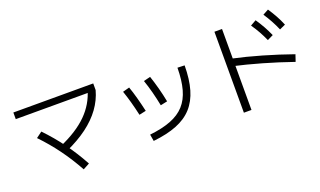

<svg xmlns="http://www.w3.org/2000/svg" viewBox="-85 -1324 3171 1902"><g transform="rotate(-20 1500.0 -373.0)"><path d="M410 -243.7Q594.3 -324.4 701.3 -430.7Q808.3 -537 847.6 -678.3L921 -646.3Q894.3 -548.3 832.7 -463.3Q771 -378.3 675.2 -307.1Q579.3 -236 448.7 -177ZM541.6 51.3Q472 -75.6 390.3 -187.1Q308.6 -298.6 212.6 -398L274.7 -444Q374 -341 457.2 -227.2Q540.4 -113.3 609.7 14.6ZM79 -646.3V-716.3H921V-646.3Z M1277.3 -46.7Q1409.6 -61.4 1501.1 -96.9Q1592.6 -132.4 1649 -194.5Q1705.3 -256.7 1731.3 -350.9Q1757.3 -445 1758.3 -577.3L1833 -574.7Q1832 -428.3 1801.2 -322.2Q1770.3 -216 1705.7 -144.5Q1641 -73 1538 -32.3Q1435 8.3 1289.3 24ZM1245.3 -267.7Q1228.6 -342.3 1210 -410.2Q1191.3 -478 1170.6 -537.3L1241.4 -556.4Q1261.4 -500.4 1280 -432.2Q1298.7 -364 1317 -283.3ZM1476 -284Q1461.3 -358.7 1442.5 -430.7Q1423.6 -502.7 1401.3 -566.7L1472.4 -584.7Q1494.7 -519 1514.2 -446.2Q1533.7 -373.3 1548 -299.3Z M2693.6 -528Q2671 -579 2645.3 -625.1Q2619.6 -671.3 2586 -720L2646.4 -754.3Q2679.7 -705.3 2706 -658.2Q2732.4 -611 2755.7 -558ZM2843 -586Q2821 -637.6 2795.6 -684.1Q2770.3 -730.6 2738 -779.3L2797.7 -811.7Q2830.4 -762.7 2856.7 -715.2Q2883 -667.7 2905 -614ZM2878.3 -231Q2721.3 -285.6 2565.3 -330.3Q2409.3 -375 2270.3 -406L2289.7 -479.4Q2433.7 -448.4 2592.5 -402.4Q2751.4 -356.4 2902.4 -303ZM2224.3 66.7V-786.7H2304.4V66.7Z"/></g></svg>

Font: M PLUS 1 Thin
Style: Regular
Weight: 100
Designer: Coji Morishita
Foundry: UNDERFOREST DESIGN
Version: Version 1.001